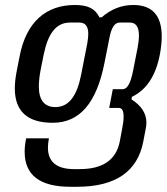

<svg xmlns="http://www.w3.org/2000/svg" viewBox="-20 -525 654 753"><path d="M255.4 207.5H282.7C432.6 207.5 519.5 147.9 542 29.8L551.8 -21.5C553.2 -28.8 554.2 -36.1 554.2 -43.9C554.2 -80.1 534.7 -110.4 495.6 -135.3L497.1 -145C554.2 -172.4 590.3 -227.1 606.4 -308.6C611.8 -336.4 614.3 -360.8 614.3 -381.8C614.3 -464.8 576.7 -505.4 502.9 -505.4C456.5 -505.4 416 -489.3 378.4 -457H370.1C352.5 -491.2 325.7 -505.4 273.4 -505.4C160.2 -505.4 83 -438.5 57.1 -305.2L44.9 -242.7C40.5 -219.2 38.1 -198.2 38.1 -178.2C38.1 -88.9 87.4 -43.5 186 -43.5H187C291.5 -43.5 358.4 -119.6 389.6 -277.8L409.2 -376.5C416.5 -414.6 428.7 -436.5 449.2 -436.5H489.7C513.2 -436.5 524.9 -418.9 524.9 -386.2C524.9 -371.6 522.5 -352.1 519.5 -336.9L502 -248C492.2 -198.2 479 -175.3 461.4 -175.3H422.4L408.2 -101.6H447.3C457.5 -101.1 464.8 -92.8 464.8 -67.4C464.8 -52.7 462.4 -37.6 459 -19.5L449.7 29.8C436 101.6 383.3 138.2 293 138.2H270C202.6 138.2 168 109.9 168 54.2C168 42.5 169.4 30.8 171.9 17.6H82.5C78.6 36.6 76.7 54.2 76.7 70.3C76.7 161.6 136.2 207.5 255.4 207.5ZM196.8 -105C153.8 -105 132.3 -133.3 132.3 -186C132.3 -205.6 135.3 -230 139.2 -250L150.9 -308.6C167.5 -392.1 199.2 -436.5 254.4 -436.5H292C314.9 -436.5 326.2 -420.9 326.2 -392.6C326.2 -382.3 324.7 -368.2 322.3 -355L298.3 -232.4C282.2 -149.4 250.5 -105 196.8 -105Z"/></svg>

Font: Hack
Style: Oblique
Weight: 400
Italic angle: -12°
Monospace: yes
Designer: Christopher Simpkins
Foundry: Christopher Simpkins
Version: Version 2.010